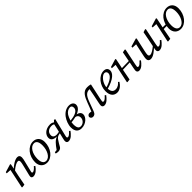

<svg xmlns="http://www.w3.org/2000/svg" viewBox="496 -2146 3813 3813"><g transform="rotate(-45 2402.0 -240.0)"><path d="M346 -29C346 -4 365 13 396 13C464 13 529 -50 568 -109L544 -128C508 -83 470 -55 445 -55C433 -55 425 -62 425 -76C425 -86 431 -107 438 -135L483 -320C491 -353 500 -386 500 -418C500 -464 478 -487 436 -487C370 -487 279 -427 212 -359L207 -322C287 -388 348 -421 386 -421C408 -421 421 -410 421 -374C421 -354 413 -321 405 -287L362 -110C352 -69 346 -52 346 -29ZM152 0C165 -71 177 -140 192 -210L223 -352L248 -477L235 -487L66 -436L62 -407L182 -400L165 -414L77 0L87 8L152 0Z M782 13C922 13 1038 -138 1038 -312C1038 -425 970 -487 876 -487C735 -487 616 -343 616 -163C616 -49 690 13 782 13ZM793 -27C737 -27 696 -70 696 -176C696 -325 770 -447 865 -447C920 -447 958 -405 958 -296C958 -162 892 -27 793 -27Z M1028 3C1040 9 1072 14 1096 14C1129 14 1165 -4 1178 -27C1206 -77 1231 -121 1258 -159C1278 -188 1298 -206 1330 -214L1398 -230L1405 -267C1367 -254 1343 -248 1308 -248C1245 -248 1216 -277 1216 -323C1216 -404 1281 -445 1355 -445C1393 -445 1410 -434 1427 -423L1424 -458C1412 -397 1398 -335 1383 -274L1343 -110C1330 -58 1332 -52 1332 -38C1332 -5 1353 13 1385 13C1456 13 1509 -49 1555 -109L1531 -128C1489 -80 1459 -55 1432 -55C1420 -55 1409 -63 1409 -77C1409 -89 1412 -104 1420 -135L1505 -488L1476 -494L1442 -459C1420 -475 1394 -487 1358 -487C1218 -487 1145 -398 1145 -321C1145 -259 1187 -218 1301 -219L1303 -227C1257 -211 1223 -191 1188 -156C1159 -127 1124 -83 1073 -9L1127 -37L1034 -27L1028 3Z M1750 14C1873 14 1967 -81 1967 -159C1967 -213 1924 -257 1818 -259L1793 -238C1854 -233 1887 -204 1887 -148C1887 -81 1828 -26 1767 -26C1717 -26 1685 -54 1685 -159C1685 -224 1712 -309 1747 -367C1780 -418 1830 -447 1877 -447C1906 -447 1929 -430 1929 -384C1929 -318 1862 -257 1657 -249V-211C1885 -223 2002 -302 2002 -394C2002 -450 1956 -487 1886 -487C1808 -487 1738 -445 1686 -375C1643 -316 1607 -229 1607 -150C1607 -29 1669 14 1750 14Z M2070 13C2102 13 2133 -1 2153 -54C2176 -113 2196 -170 2228 -256C2275 -383 2320 -426 2402 -426C2426 -426 2435 -424 2458 -418L2416 -467C2405 -403 2392 -338 2379 -274L2345 -110C2336 -69 2335 -52 2335 -38C2335 -4 2361 13 2388 13C2459 13 2512 -49 2558 -109L2534 -128C2492 -80 2462 -55 2435 -55C2423 -55 2412 -63 2412 -77C2412 -89 2416 -110 2421 -135L2494 -474C2464 -484 2435 -487 2398 -487C2288 -487 2236 -392 2189 -266C2159 -186 2138 -130 2111 -68L2134 -49L2147 -74L2129 -81C2108 -89 2092 -92 2071 -92C2042 -92 2019 -76 2010 -44C2011 -7 2038 13 2070 13Z M2752 13C2825 13 2889 -42 2931 -110L2908 -128C2881 -94 2836 -55 2773 -55C2708 -55 2669 -94 2669 -194C2669 -327 2775 -444 2840 -444C2873 -444 2896 -422 2896 -385C2896 -328 2831 -255 2644 -207L2648 -169C2895 -235 2961 -330 2961 -395C2961 -454 2926 -487 2862 -487C2723 -487 2602 -334 2602 -173C2602 -45 2665 13 2752 13Z M3040 8 3105 0C3118 -71 3130 -140 3145 -210L3176 -352L3201 -477L3188 -487L3019 -436L3015 -407L3135 -400L3118 -414L3030 0L3040 8ZM3107 -228 3390 -238V-271L3107 -266V-228ZM3365 13C3436 13 3489 -49 3535 -109L3511 -128C3469 -80 3439 -55 3412 -55C3400 -55 3389 -63 3389 -77C3389 -89 3393 -110 3398 -135L3469 -477L3456 -487L3393 -475C3382 -411 3369 -346 3356 -282L3322 -110C3314 -69 3312 -52 3312 -38C3312 -4 3338 13 3365 13Z M3692 13C3764 13 3839 -48 3938 -144V-172C3838 -91 3789 -55 3741 -55C3717 -55 3703 -69 3703 -98C3703 -120 3709 -153 3718 -194L3781 -477L3768 -487L3595 -437L3591 -407L3703 -401L3696 -423L3645 -187C3637 -147 3624 -97 3624 -60C3624 -5 3655 13 3692 13ZM3937 13C4008 13 4061 -49 4107 -109L4083 -128C4041 -80 4011 -55 3984 -55C3972 -55 3961 -63 3961 -77C3961 -89 3965 -110 3970 -135L4041 -477L4028 -487L3965 -467C3954 -403 3941 -338 3928 -274L3894 -110C3885 -69 3884 -52 3884 -38C3884 -4 3910 13 3937 13Z M4174 0 4184 8 4249 0C4262 -71 4274 -140 4289 -210L4320 -352L4345 -477L4332 -487L4163 -436L4159 -407L4279 -400L4262 -414L4174 0ZM4233 -227 4427 -231 4434 -265 4242 -269 4233 -227ZM4537 13C4677 13 4793 -138 4793 -312C4793 -425 4725 -487 4631 -487C4490 -487 4371 -343 4371 -163C4371 -49 4445 13 4537 13ZM4548 -27C4492 -27 4451 -70 4451 -176C4451 -325 4525 -447 4620 -447C4675 -447 4713 -405 4713 -296C4713 -162 4647 -27 4548 -27Z"/></g></svg>

Font: Source Serif Variable
Style: Italic
Weight: 389
Italic angle: -12°
Designer: Frank Grießhammer
Foundry: Adobe Systems Incorporated
Version: Version 3.001;hotconv 1.0.111;makeotfexe 2.5.65597